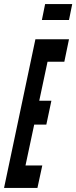

<svg xmlns="http://www.w3.org/2000/svg" viewBox="-53 -929 377 949"><path d="M154 -830H288L304 -909H170ZM-33 0H132L156 -111H73L116 -313H176L201 -431H141L182 -624H265L288 -735H122Z"/></svg>

Font: League Gothic Condensed Italic
Style: Regular
Weight: 400
Width: 3
Designer: Tyler Finck
Foundry: The League of Moveable Type
Version: Version 1.001;PS 001.001;hotconv 1.0.56;makeotf.lib2.0.21325